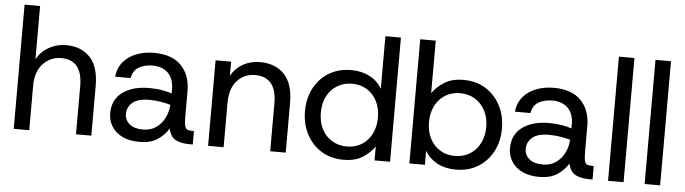

<svg xmlns="http://www.w3.org/2000/svg" viewBox="-46 -909 3958 1109"><g transform="rotate(5 1933.0 -354.0)"><path d="M57 0V-720H147V-412Q172 -457 217.5 -482.5Q263 -508 317 -508Q404 -508 455.5 -454Q507 -400 507 -288V0H418V-279Q418 -355 387.5 -393Q357 -431 296 -431Q233 -431 190 -385.5Q147 -340 147 -257V0Z M787 12Q727 12 686 -8.5Q645 -29 624.5 -63.5Q604 -98 604 -137Q604 -218 662.5 -260.5Q721 -303 816 -303Q858 -303 892 -297Q926 -291 948 -283V-305Q948 -369 914.5 -401.5Q881 -434 825 -434Q779 -434 745.5 -415Q712 -396 704 -351H614Q620 -404 650.5 -439Q681 -474 727 -491Q773 -508 825 -508Q931 -508 984.5 -452.5Q1038 -397 1038 -305V-156Q1038 -120 1042.5 -103Q1047 -86 1058 -82Q1069 -78 1088 -78H1095V0H1076Q1027 0 996 -16Q965 -32 954 -80Q931 -41 890.5 -14.5Q850 12 787 12ZM801 -61Q845 -61 876.5 -83Q908 -105 926 -141Q944 -177 946 -217Q923 -224 890 -229.5Q857 -235 824 -235Q756 -235 725.5 -208.5Q695 -182 695 -142Q695 -107 722.5 -84Q750 -61 801 -61Z M1184 0V-496H1274V-414Q1298 -458 1342 -483Q1386 -508 1442 -508Q1530 -508 1582 -454Q1634 -400 1634 -288V0H1544V-279Q1544 -355 1512.5 -393Q1481 -431 1419 -431Q1356 -431 1315 -385.5Q1274 -340 1274 -257V0Z M1970 12Q1896 12 1841 -22Q1786 -56 1755 -115Q1724 -174 1724 -249Q1724 -324 1755 -382.5Q1786 -441 1841.5 -474.5Q1897 -508 1970 -508Q2031 -508 2077.5 -483.5Q2124 -459 2149 -415V-720H2239V0H2149V-81Q2125 -45 2081.5 -16.5Q2038 12 1970 12ZM1982 -66Q2031 -66 2068 -89Q2105 -112 2126 -153Q2147 -194 2147 -248Q2147 -302 2126 -343Q2105 -384 2068 -407Q2031 -430 1982 -430Q1934 -430 1896 -407Q1858 -384 1837 -343.5Q1816 -303 1816 -248Q1816 -194 1837 -153Q1858 -112 1896 -89Q1934 -66 1982 -66Z M2620 12Q2559 12 2513 -12.5Q2467 -37 2441 -81V0H2351V-720H2441V-415Q2465 -451 2509 -479.5Q2553 -508 2621 -508Q2694 -508 2749 -474Q2804 -440 2835 -381Q2866 -322 2866 -247Q2866 -172 2835 -113.5Q2804 -55 2749 -21.5Q2694 12 2620 12ZM2608 -66Q2657 -66 2694.5 -89Q2732 -112 2753.5 -153Q2775 -194 2775 -248Q2775 -302 2753.5 -343Q2732 -384 2694.5 -407Q2657 -430 2608 -430Q2560 -430 2522.5 -407Q2485 -384 2464 -343Q2443 -302 2443 -248Q2443 -194 2464 -153Q2485 -112 2522.5 -89Q2560 -66 2608 -66Z M3105 12Q3045 12 3004 -8.5Q2963 -29 2942.5 -63.5Q2922 -98 2922 -137Q2922 -218 2980.5 -260.5Q3039 -303 3134 -303Q3176 -303 3210 -297Q3244 -291 3266 -283V-305Q3266 -369 3232.5 -401.5Q3199 -434 3143 -434Q3097 -434 3063.5 -415Q3030 -396 3022 -351H2932Q2938 -404 2968.5 -439Q2999 -474 3045 -491Q3091 -508 3143 -508Q3249 -508 3302.5 -452.5Q3356 -397 3356 -305V-156Q3356 -120 3360.5 -103Q3365 -86 3376 -82Q3387 -78 3406 -78H3413V0H3394Q3345 0 3314 -16Q3283 -32 3272 -80Q3249 -41 3208.5 -14.5Q3168 12 3105 12ZM3119 -61Q3163 -61 3194.5 -83Q3226 -105 3244 -141Q3262 -177 3264 -217Q3241 -224 3208 -229.5Q3175 -235 3142 -235Q3074 -235 3043.5 -208.5Q3013 -182 3013 -142Q3013 -107 3040.5 -84Q3068 -61 3119 -61Z M3503 0V-720H3593V0Z M3715 0V-720H3805V0Z"/></g></svg>

Font: Host Grotesk Light
Style: Regular
Weight: 400
Version: Version 1.003